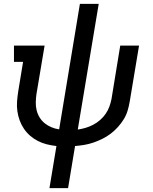

<svg xmlns="http://www.w3.org/2000/svg" viewBox="-20 -755 790 990"><path d="M235 215 271 -2Q245 -5 221 -11Q197 -17 175.5 -28Q154 -39 135.5 -55Q117 -71 103.5 -91Q90 -111 81.5 -134Q73 -157 69.5 -182Q66 -207 68 -232.5Q70 -258 74 -284L99 -436H52V-520H210L168 -270Q165 -249 164.5 -227.5Q164 -206 169 -186Q174 -166 184.5 -149Q195 -132 210.5 -119.5Q226 -107 245 -99Q264 -91 285 -88L392 -735H489L381 -87Q402 -90 422 -96Q442 -102 461 -112Q480 -122 496.5 -136.5Q513 -151 525 -168.5Q537 -186 544 -205.5Q551 -225 555 -245L600 -520H697L649 -232Q645 -208 638 -184.5Q631 -161 618 -140Q605 -119 588 -100Q571 -81 550.5 -65.5Q530 -50 507.5 -39Q485 -28 462 -20Q439 -12 415 -8Q391 -4 367 -2L331 215Z"/></svg>

Font: Iosevka Etoile Medium Oblique
Style: Regular
Weight: 500
Italic angle: -9°
Designer: Belleve Invis
Foundry: Belleve Invis
Version: Version 15.5.2; ttfautohint (v1.8.4)